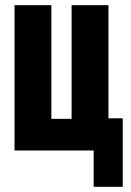

<svg xmlns="http://www.w3.org/2000/svg" viewBox="-20 -580 503 740"><path d="M398 -560V-124H453V140H341V0H36V-560H178V-122H256V-560Z"/></svg>

Font: Tektur Condensed SemiBold
Style: Regular
Weight: 600
Width: 3
Designer: Adam Jagosz
Foundry: Adam Jagosz
Version: Version 1.005;gftools[0.9.30]